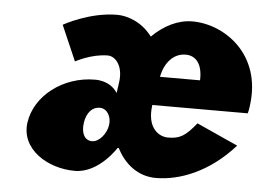

<svg xmlns="http://www.w3.org/2000/svg" viewBox="-44 -584 901 655"><g transform="rotate(5 406.5 -256.5)"><path d="M202.1 -357C202.1 -357 256.5 -387 312 -387C338.9 -387 366.5 -355 358.4 -299L353.1 -262C343.2 -278 320.7 -301 275.9 -301C166.6 -301 72.3 -228 59 -136C45.6 -43 141 15 234 15C318.1 15 375.2 -79 375.2 -79C403.4 -21 451.7 15 511.4 15C591.6 15 692 -22 778.5 -119L637 -183C600.1 -137 581 -126 540.9 -126C509.2 -126 466.7 -153 478.1 -232H804.7C806.9 -238 808.4 -249 809.5 -256C835.4 -436 699.9 -528 589.7 -528C541.1 -528 492.7 -504 452.5 -464C415.9 -513 365 -528 332.3 -528C236.8 -528 149.6 -478 149.6 -478ZM495.7 -330C504.6 -377 533.7 -413 576.6 -413C613.2 -413 635 -384 632.9 -330ZM250.6 -151C255.8 -187 275.5 -207 300.3 -207C325.1 -207 341.4 -181 337.1 -151C332.7 -121 308.4 -91 283.6 -91C258.8 -91 245.4 -115 250.6 -151Z"/></g></svg>

Font: Blink
Style: WideObl
Weight: 400
Designer: Mew Too
Foundry: Cannot Into Space Fonts
Version: Version 001.000